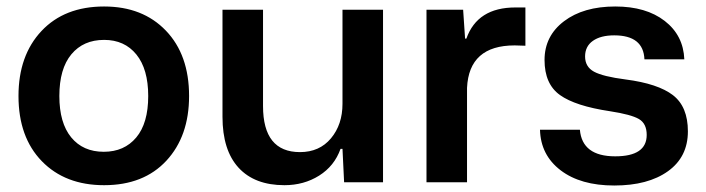

<svg xmlns="http://www.w3.org/2000/svg" viewBox="-20 -562 2177 592"><path d="M301 9Q181 9 109 -65Q37 -139 37 -266Q37 -391 108 -466.5Q179 -542 301 -542Q420 -542 491.5 -467.5Q563 -393 563 -266Q563 -142 493 -66.5Q423 9 301 9ZM300 -94Q363 -94 400 -138Q437 -182 437 -266Q437 -349 400.5 -394Q364 -439 301 -439Q237 -439 200 -394.5Q163 -350 163 -266Q163 -183 199.5 -138.5Q236 -94 300 -94Z M857 9Q765 9 715.5 -45Q666 -99 666 -202V-532H791V-235Q791 -93 905 -93Q965 -93 1000.5 -135.5Q1036 -178 1036 -242V-532H1161V0H1041L1036 -103H1030Q1011 -50 964 -20.5Q917 9 857 9Z M1295 0V-532H1408L1414 -443H1418Q1452 -539 1569 -539H1600V-421L1567 -422Q1426 -422 1420 -291V0Z M1645 -162H1768Q1775 -80 1877 -80Q1974 -80 1974 -146Q1974 -181 1950 -195Q1926 -209 1861 -219Q1754 -235 1706.5 -269Q1659 -303 1659 -377Q1659 -451 1719 -496.5Q1779 -542 1877 -542Q1972 -542 2029.5 -497.5Q2087 -453 2090 -379H1967Q1964 -453 1874 -453Q1832 -453 1808 -436Q1784 -419 1784 -388Q1784 -356 1811.5 -341Q1839 -326 1909 -317Q2009 -304 2055 -268.5Q2101 -233 2101 -157Q2101 -78 2039.5 -34Q1978 10 1874 10Q1770 10 1708.5 -37Q1647 -84 1645 -162Z"/></svg>

Font: Mona Sans SemiBold
Style: Regular
Weight: 600
Designer: Deni Anggara
Foundry: GitHub
Version: Version 2.000;Glyphs 3.2.3 (3260)